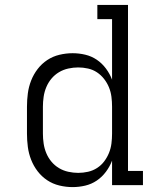

<svg xmlns="http://www.w3.org/2000/svg" viewBox="-20 -755 640 783"><path d="M276 8Q249 8 222 1.5Q195 -5 172.5 -20Q150 -35 133.5 -56.5Q117 -78 107 -103.5Q97 -129 93.5 -156Q90 -183 90 -210V-320Q90 -347 93.5 -374Q97 -401 107 -426.5Q117 -452 133.5 -473.5Q150 -495 172.5 -510Q195 -525 222 -531.5Q249 -538 276 -538Q302 -538 327.5 -532Q353 -526 374.5 -511.5Q396 -497 412 -475.5Q428 -454 437 -430V-677H377V-735H502V-58H563V0H437V-100Q428 -76 412 -54.5Q396 -33 374.5 -18.5Q353 -4 327.5 2Q302 8 276 8ZM299 -50Q319 -50 339 -54.5Q359 -59 376 -70Q393 -81 405 -97Q417 -113 424.5 -131.5Q432 -150 434.5 -170Q437 -190 437 -210V-320Q437 -340 434.5 -360Q432 -380 424.5 -398.5Q417 -417 404.5 -433Q392 -449 375.5 -460Q359 -471 339 -475.5Q319 -480 299 -480Q279 -480 258.5 -475.5Q238 -471 220.5 -460.5Q203 -450 190 -434.5Q177 -419 169 -400Q161 -381 158 -360.5Q155 -340 155 -320V-210Q155 -190 158 -169.5Q161 -149 169 -130Q177 -111 190 -95.5Q203 -80 220.5 -69.5Q238 -59 258.5 -54.5Q279 -50 299 -50Z"/></svg>

Font: Iosevka Slab Light Extended
Style: Regular
Weight: 300
Width: 7
Monospace: yes
Designer: Belleve Invis
Foundry: Belleve Invis
Version: Version 11.1.0; ttfautohint (v1.8.3)